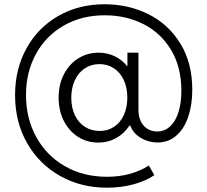

<svg xmlns="http://www.w3.org/2000/svg" viewBox="-20 -749 974 902"><path d="M50.8 -302.2Q50.8 -424.8 104.5 -522Q158.2 -619.1 253.9 -674.1Q349.6 -729 471.2 -729Q584 -729 678 -681.9Q772 -634.8 827.6 -543.9Q883.3 -453.1 883.3 -327.6Q883.3 -256.3 864.3 -200.2Q845.2 -144 808.3 -111.8Q771.5 -79.6 720.2 -79.6Q692.9 -79.6 666.3 -89.4Q639.6 -99.1 619.9 -117.2Q600.1 -135.3 592.3 -159.2H588.4Q563.5 -121.6 525.6 -100.3Q487.8 -79.1 441.9 -79.1Q388.7 -79.1 346.2 -106.4Q303.7 -133.8 279.5 -181.9Q255.4 -230 255.4 -290.5Q255.4 -352.1 280.3 -400.1Q305.2 -448.2 347.9 -474.9Q390.6 -501.5 442.9 -501.5Q483.9 -501.5 518.6 -484.9Q553.2 -468.3 577.6 -438H578.6V-501.5H630.4V-232.4Q630.4 -200.7 642.1 -177.7Q653.8 -154.8 673.8 -143.1Q693.8 -131.3 718.3 -131.3Q753.4 -131.3 779.1 -155Q804.7 -178.7 818.4 -221.9Q832 -265.1 832 -323.2Q832 -434.1 783.9 -514.2Q735.8 -594.2 654.1 -635.7Q572.3 -677.2 472.2 -677.2Q363.8 -677.2 279.5 -628.9Q195.3 -580.6 148.7 -495.1Q102.1 -409.7 102.1 -302.2Q102.1 -193.8 149.7 -106.4Q197.3 -19 283.9 31.2Q370.6 81.5 483.4 81.5Q594.7 81.5 679.2 28.8L705.1 73.7Q668.5 99.6 609.9 116.2Q551.3 132.8 481.9 132.8Q361.3 132.8 262.9 77.9Q164.6 22.9 107.7 -76.2Q50.8 -175.3 50.8 -302.2ZM578.1 -290.5Q578.1 -337.4 561.5 -373Q544.9 -408.7 515.1 -428.2Q485.4 -447.8 447.3 -447.8Q408.2 -447.8 378.2 -427.7Q348.1 -407.7 331.5 -371.8Q314.9 -335.9 314.9 -290Q314.9 -243.2 331.8 -207.8Q348.6 -172.4 378.9 -153.1Q409.2 -133.8 448.2 -133.8Q486.8 -133.8 516.4 -153.6Q545.9 -173.3 562 -209Q578.1 -244.6 578.1 -290.5Z"/></svg>

Font: Reddit Sans Light
Style: Regular
Weight: 300
Designer: Stephen Hutchings
Foundry: Reddit
Version: Version 1.013